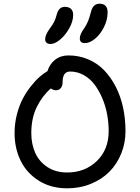

<svg xmlns="http://www.w3.org/2000/svg" viewBox="-20 -1043 760 1042"><path d="M440.9 -809.1Q413.1 -809.1 413.1 -834Q413.1 -856.9 436 -888.2Q450.7 -909.7 458.3 -929Q465.8 -948.2 474.1 -980Q484.9 -1022.9 520 -1022.9Q564 -1022.9 564 -976.1Q564 -935.5 544.4 -896.2Q524.9 -856.9 496.1 -833Q467.3 -809.1 440.9 -809.1ZM253.9 -804.2Q240.2 -804.2 232.4 -811.3Q224.6 -818.4 225.1 -831.1Q225.1 -853.5 251 -889.2Q267.6 -911.6 274.9 -926.8Q282.2 -941.9 288.1 -964.8Q298.8 -1005.9 332 -1005.9Q353.5 -1005.9 365.5 -994.6Q377.4 -983.4 377 -960.9Q377 -927.7 356.4 -890.4Q335.9 -853 306.9 -828.6Q277.8 -804.2 253.9 -804.2ZM344.2 -21Q256.8 -21 191.2 -62Q125.5 -103 92.3 -170.4Q59.1 -237.8 59.1 -320.8Q59.1 -372.6 71.5 -421.1Q84 -469.7 103 -506.1Q122.1 -542.5 147 -574Q171.9 -605.5 194.3 -625.2Q216.8 -645 237.8 -657.2Q249 -694.8 278.8 -718.5Q308.6 -742.2 351.1 -742.2Q408.7 -742.2 458.7 -720.9Q508.8 -699.7 545.4 -661.6Q582 -623.5 608.4 -572Q634.8 -520.5 647.9 -459.2Q661.1 -397.9 661.1 -331.1Q661.1 -266.6 637.9 -209.5Q614.7 -152.3 573.5 -110.8Q532.2 -69.3 472.9 -45.2Q413.6 -21 344.2 -21ZM149.9 -320.8Q149.9 -261.7 170.9 -214.1Q191.9 -166.5 236.8 -136.7Q281.7 -106.9 344.2 -106.9Q441.4 -106.9 505.6 -169.2Q569.8 -231.4 569.8 -331.1Q569.8 -377 561.3 -422.9Q552.7 -468.8 534.9 -510.5Q517.1 -552.2 492.7 -584.5Q468.3 -616.7 434.1 -635.7Q399.9 -654.8 360.8 -654.8Q319.8 -654.8 319.8 -598.1Q319.8 -576.7 309.8 -564.9Q299.8 -553.2 284.2 -553.2Q268.6 -553.2 255.9 -563Q210 -523.4 179.9 -462.9Q149.9 -402.3 149.9 -320.8Z"/></svg>

Font: Shantell Sans Bouncy
Style: Regular
Weight: 400
Designer: Stephen Nixon, Anya Danilova, Shantell Martin
Foundry: Arrow Type
Version: Version 1.006;[9816181b4]